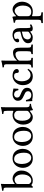

<svg xmlns="http://www.w3.org/2000/svg" viewBox="1625 -2373 972 4262"><g transform="rotate(-90 2111.0 -242.0)"><path d="M167 -404Q190 -425 218.5 -437Q247 -449 279 -449Q323 -449 363.5 -425Q404 -401 430 -357Q456 -313 456 -252Q456 -192 436 -145.5Q416 -99 383.5 -66.5Q351 -34 312 -17Q273 0 235 0Q208 0 186 -5Q164 -10 147 -25Q138 -31 134 -31Q128 -31 119 -22Q114 -15 107.5 -9Q101 -3 96 2Q87 2 82.5 -1Q78 -4 74 -10Q76 -21 77 -36.5Q78 -52 78 -81V-569Q78 -611 73 -627.5Q68 -644 54 -647Q40 -650 14 -651Q10 -654 8.5 -661Q7 -668 7 -674Q7 -679 8 -681Q28 -683 56 -687.5Q84 -692 110 -697.5Q136 -703 148 -708Q161 -708 161 -698Q161 -698 159 -670Q157 -642 157 -593V-409Q157 -395 167 -404ZM174 -373Q157 -359 157 -331V-81Q172 -62 189 -48Q206 -34 229 -34Q277 -34 308 -60.5Q339 -87 354.5 -132Q370 -177 370 -234Q370 -283 355 -321.5Q340 -360 315 -382.5Q290 -405 259 -405Q237 -405 215.5 -397.5Q194 -390 174 -373Z M938 -224Q938 -163 913 -112Q888 -61 840.5 -30.5Q793 0 726 0Q655 0 608.5 -32.5Q562 -65 539 -114.5Q516 -164 516 -215Q516 -280 542 -333Q568 -386 615.5 -417.5Q663 -449 728 -449Q785 -449 825.5 -429Q866 -409 890.5 -375.5Q915 -342 926.5 -302.5Q938 -263 938 -224ZM713 -414Q668 -414 644 -388Q620 -362 611 -322Q602 -282 602 -238Q602 -209 609 -174Q616 -139 632 -107.5Q648 -76 674.5 -55.5Q701 -35 740 -35Q764 -35 790 -48Q816 -61 834 -95Q852 -129 852 -192Q852 -300 815 -357Q778 -414 713 -414Z M1425 -224Q1425 -163 1400 -112Q1375 -61 1327.5 -30.5Q1280 0 1213 0Q1142 0 1095.5 -32.5Q1049 -65 1026 -114.5Q1003 -164 1003 -215Q1003 -280 1029 -333Q1055 -386 1102.5 -417.5Q1150 -449 1215 -449Q1272 -449 1312.5 -429Q1353 -409 1377.5 -375.5Q1402 -342 1413.5 -302.5Q1425 -263 1425 -224ZM1200 -414Q1155 -414 1131 -388Q1107 -362 1098 -322Q1089 -282 1089 -238Q1089 -209 1096 -174Q1103 -139 1119 -107.5Q1135 -76 1161.5 -55.5Q1188 -35 1227 -35Q1251 -35 1277 -48Q1303 -61 1321 -95Q1339 -129 1339 -192Q1339 -300 1302 -357Q1265 -414 1200 -414Z M1772 -62Q1735 -32 1705 -16Q1675 0 1646 0Q1592 0 1554 -27.5Q1516 -55 1496 -103.5Q1476 -152 1476 -213Q1476 -269 1494.5 -313Q1513 -357 1545 -389Q1575 -418 1610.5 -433.5Q1646 -449 1695 -449Q1712 -449 1729 -445Q1746 -441 1758.5 -436.5Q1771 -432 1773 -432Q1782 -432 1782 -441V-569Q1782 -609 1777.5 -626Q1773 -643 1760.5 -647Q1748 -651 1725 -651H1718Q1711 -658 1711 -673Q1711 -675 1711.5 -677.5Q1712 -680 1712 -681Q1732 -681 1760 -685.5Q1788 -690 1814 -696.5Q1840 -703 1852 -708Q1865 -708 1865 -698Q1865 -698 1863 -670Q1861 -642 1861 -593V-140Q1861 -103 1873.5 -85Q1886 -67 1934 -67Q1939 -62 1939 -53Q1939 -45 1934 -40Q1888 -35 1860.5 -24.5Q1833 -14 1816 0Q1813 2 1807 2Q1801 2 1797 0Q1797 0 1792.5 -20Q1788 -40 1786 -59Q1786 -64 1781 -64.5Q1776 -65 1772 -62ZM1782 -134V-324Q1782 -347 1779 -356.5Q1776 -366 1765 -378Q1750 -395 1730.5 -404.5Q1711 -414 1684 -414Q1669 -414 1641.5 -406.5Q1614 -399 1591 -364Q1580 -348 1571 -316.5Q1562 -285 1562 -231Q1562 -169 1578.5 -128Q1595 -87 1620 -67Q1645 -47 1672 -47Q1711 -47 1766 -95Q1777 -104 1779.5 -112Q1782 -120 1782 -134Z M1991 -148Q1996 -153 2008 -153Q2016 -153 2022 -149Q2029 -121 2038 -94.5Q2047 -68 2068.5 -50.5Q2090 -33 2132 -33Q2151 -33 2170.5 -40.5Q2190 -48 2203.5 -63.5Q2217 -79 2217 -103Q2217 -125 2209 -140.5Q2201 -156 2179 -170Q2157 -184 2115 -201Q2057 -225 2031 -253.5Q2005 -282 2005 -337Q2005 -369 2025 -394.5Q2045 -420 2077 -434.5Q2109 -449 2146 -449Q2185 -449 2219.5 -441.5Q2254 -434 2277 -430Q2277 -405 2274 -378Q2271 -351 2271 -324Q2269 -321 2263.5 -320Q2258 -319 2253 -319Q2243 -319 2239 -323Q2233 -366 2214.5 -385.5Q2196 -405 2176.5 -410.5Q2157 -416 2146 -416Q2121 -416 2098.5 -399.5Q2076 -383 2076 -352Q2076 -311 2103.5 -293.5Q2131 -276 2176 -259Q2227 -240 2260 -208.5Q2293 -177 2293 -126Q2293 -89 2276.5 -64.5Q2260 -40 2234.5 -26Q2209 -12 2182 -6Q2155 0 2134 0Q2106 0 2084.5 -3Q2063 -6 2043 -11Q2038 -13 2033 -13Q2028 -13 2023 -13Q2013 -13 1998 -10Q1998 -42 1994.5 -76.5Q1991 -111 1991 -148Z M2714 -101Q2677 -40 2636 -20Q2595 0 2550 0Q2456 0 2404 -60.5Q2352 -121 2352 -218Q2352 -289 2382.5 -341Q2413 -393 2460.5 -421Q2508 -449 2558 -449Q2630 -449 2670 -422Q2710 -395 2710 -354Q2710 -331 2693.5 -320.5Q2677 -310 2662 -310Q2646 -310 2635 -318Q2624 -326 2624 -346Q2624 -372 2610.5 -394Q2597 -416 2552 -416Q2503 -416 2470.5 -369.5Q2438 -323 2438 -240Q2438 -182 2456.5 -139Q2475 -96 2505.5 -72.5Q2536 -49 2572 -49Q2641 -49 2692 -115Q2708 -115 2714 -101Z M2895 -286V-122Q2895 -81 2899.5 -62.5Q2904 -44 2917 -38.5Q2930 -33 2955 -31Q2960 -26 2960 -14Q2960 -3 2955 2Q2934 1 2909.5 0.5Q2885 0 2856 0Q2826 0 2798.5 0.5Q2771 1 2746 2Q2742 -2 2742 -14Q2742 -27 2746 -31Q2775 -33 2790 -38.5Q2805 -44 2810.5 -62.5Q2816 -81 2816 -122V-559Q2816 -601 2811 -617.5Q2806 -634 2792 -637Q2778 -640 2752 -641Q2745 -648 2745 -663Q2745 -665 2745.5 -667.5Q2746 -670 2746 -671Q2766 -673 2794 -677.5Q2822 -682 2848 -687.5Q2874 -693 2886 -698Q2899 -698 2899 -688Q2899 -688 2897 -660Q2895 -632 2895 -583V-358Q2895 -348 2898.5 -351.5Q2902 -355 2904 -358Q2950 -409 2993.5 -424Q3037 -439 3074 -439Q3100 -439 3122 -430.5Q3144 -422 3157 -405Q3175 -382 3179.5 -347Q3184 -312 3184 -271V-122Q3184 -81 3189 -62.5Q3194 -44 3208.5 -39Q3223 -34 3251 -31Q3255 -27 3255 -14Q3255 -2 3251 2Q3226 1 3200.5 0.5Q3175 0 3145 0Q3115 0 3089.5 0.5Q3064 1 3043 2Q3039 -4 3039 -14Q3039 -25 3043 -31Q3069 -34 3082.5 -39Q3096 -44 3100.5 -62.5Q3105 -81 3105 -122V-274Q3105 -297 3103 -316.5Q3101 -336 3093 -351Q3085 -368 3070.5 -376.5Q3056 -385 3040 -385Q3011 -385 2976 -370.5Q2941 -356 2912 -328Q2906 -321 2900.5 -311.5Q2895 -302 2895 -286Z M3377 -375Q3377 -359 3381 -355Q3385 -351 3385 -337Q3385 -327 3372.5 -315Q3360 -303 3337 -303Q3303 -303 3303 -339Q3303 -368 3327 -393Q3351 -418 3388.5 -434Q3426 -450 3467 -450Q3504 -450 3539 -437.5Q3574 -425 3596.5 -388.5Q3619 -352 3619 -281V-134Q3619 -100 3623 -74.5Q3627 -49 3649 -49Q3658 -49 3669 -55Q3680 -61 3685 -65Q3694 -60 3698 -53.5Q3702 -47 3703 -38Q3687 -23 3661.5 -12Q3636 -1 3607 -1Q3570 -1 3558 -18.5Q3546 -36 3541 -59H3539L3519 -43Q3486 -18 3460.5 -9.5Q3435 -1 3409 -1Q3357 -1 3320 -24.5Q3283 -48 3283 -109Q3283 -160 3330 -198Q3377 -236 3449 -254L3535 -275Q3537 -276 3539 -279Q3541 -282 3541 -287Q3541 -344 3527.5 -371.5Q3514 -399 3495 -408Q3476 -417 3459 -417Q3431 -417 3404 -408Q3377 -399 3377 -375ZM3541 -244 3461 -223Q3406 -209 3386.5 -178Q3367 -147 3367 -113Q3367 -90 3384.5 -66Q3402 -42 3439 -42Q3460 -42 3484 -56Q3508 -70 3527 -86Q3533 -91 3537 -96.5Q3541 -102 3541 -112Z M4204 -244Q4204 -175 4177 -120Q4150 -65 4101 -32.5Q4052 0 3984 0Q3935 0 3897 -15Q3890 -18 3886.5 -18Q3883 -18 3883 -8V100Q3883 141 3888.5 159.5Q3894 178 3912 183.5Q3930 189 3965 191Q3970 196 3970 208Q3970 219 3965 224Q3940 223 3907 222.5Q3874 222 3844 222Q3814 222 3786 222.5Q3758 223 3732 224Q3728 220 3728 208Q3728 195 3732 191Q3763 189 3778 184Q3793 179 3798.5 160Q3804 141 3804 100V-327Q3804 -356 3799 -369.5Q3794 -383 3780 -388Q3766 -393 3739 -395Q3738 -400 3737 -409.5Q3736 -419 3737 -423Q3789 -430 3814 -437Q3839 -444 3860 -452Q3866 -452 3868.5 -449.5Q3871 -447 3872 -444Q3876 -436 3877.5 -418.5Q3879 -401 3880 -378Q3881 -371 3884 -370Q3887 -369 3891 -374Q3921 -407 3957.5 -428Q3994 -449 4028 -449Q4079 -449 4118.5 -420Q4158 -391 4181 -344Q4204 -297 4204 -244ZM3899 -341Q3891 -330 3887 -321.5Q3883 -313 3883 -297V-115Q3883 -88 3887.5 -78.5Q3892 -69 3907 -55Q3921 -43 3943 -38.5Q3965 -34 3978 -34Q4020 -34 4047.5 -51Q4075 -68 4090.5 -95.5Q4106 -123 4112.5 -155Q4119 -187 4119 -218Q4119 -275 4102.5 -316.5Q4086 -358 4059 -380.5Q4032 -403 4000 -403Q3978 -403 3948.5 -384Q3919 -365 3899 -341Z"/></g></svg>

Font: Triodion
Style: Regular
Weight: 400
Version: Version 1.201; ttfautohint (v1.8.4.7-5d5b)